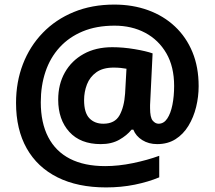

<svg xmlns="http://www.w3.org/2000/svg" viewBox="-20 -734 937 838"><path d="M847 -358Q847 -312 836 -267Q825 -222 802.5 -185Q780 -148 746 -126.5Q712 -105 666 -105Q629 -105 601 -122.5Q573 -140 562 -168H554Q534 -143 500.5 -124Q467 -105 420 -105Q331 -105 282.5 -158.5Q234 -212 234 -299Q234 -366 263 -417.5Q292 -469 345 -498.5Q398 -528 470 -528Q517 -528 567.5 -519.5Q618 -511 646 -501L636 -296Q635 -286 635 -275.5Q635 -265 635 -262Q635 -221 646.5 -207.5Q658 -194 672 -194Q695 -194 710 -216.5Q725 -239 732.5 -276.5Q740 -314 740 -359Q740 -443 706 -501.5Q672 -560 613.5 -591Q555 -622 480 -622Q401 -622 341 -597Q281 -572 240 -527Q199 -482 178.5 -421Q158 -360 158 -288Q158 -198 190.5 -135.5Q223 -73 285.5 -41Q348 -9 439 -9Q497 -9 560 -22Q623 -35 675 -54V40Q627 60 568 72Q509 84 443 84Q319 84 231 40Q143 -4 96.5 -86.5Q50 -169 50 -285Q50 -376 80 -454Q110 -532 166.5 -590.5Q223 -649 302 -681.5Q381 -714 479 -714Q559 -714 626.5 -689.5Q694 -665 743.5 -618.5Q793 -572 820 -506.5Q847 -441 847 -358ZM347 -297Q347 -242 370 -218Q393 -194 431 -194Q481 -194 501.5 -230.5Q522 -267 526 -326L532 -434Q521 -436 507 -437.5Q493 -439 476 -439Q429 -439 400.5 -418.5Q372 -398 359.5 -365.5Q347 -333 347 -297Z"/></svg>

Font: Noto Sans Kannada
Style: Regular
Weight: 400
Designer: Jelle Bosma - Monotype Design Team
Foundry: Monotype Imaging Inc.
Version: Version 2.003